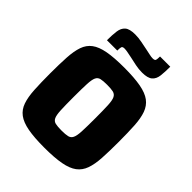

<svg xmlns="http://www.w3.org/2000/svg" viewBox="-248 -1044 1194 1194"><g transform="rotate(45 349.5 -447.0)"><path d="M349 8Q260 8 203.5 -2.5Q147 -13 115 -37Q83 -61 69 -101.5Q55 -142 51.5 -202Q48 -262 48 -344Q48 -426 51.5 -486Q55 -546 69 -586.5Q83 -627 115 -651Q147 -675 203.5 -685.5Q260 -696 349 -696Q437 -696 494 -685.5Q551 -675 583 -651Q615 -627 629.5 -586.5Q644 -546 647.5 -486Q651 -426 651 -344Q651 -262 647.5 -202Q644 -142 629.5 -101.5Q615 -61 583 -37Q551 -13 494 -2.5Q437 8 349 8ZM349 -143Q384 -143 403 -147.5Q422 -152 431 -170Q440 -188 442 -229Q444 -270 444 -344Q444 -418 442 -459Q440 -500 431 -518Q422 -536 403 -540.5Q384 -545 349 -545Q314 -545 295 -540.5Q276 -536 267.5 -518Q259 -500 257 -459Q255 -418 255 -344Q255 -270 257 -229Q259 -188 267.5 -170Q276 -152 295 -147.5Q314 -143 349 -143ZM152 -740Q152 -787 156.5 -820.5Q161 -854 181.5 -872Q202 -890 251 -890Q280 -890 310 -884Q340 -878 365 -873Q386 -869 403 -865Q420 -861 433 -861Q451 -861 454 -870Q457 -879 457 -902H547Q547 -855 543 -821.5Q539 -788 518 -770Q497 -752 449 -752Q419 -752 389.5 -758Q360 -764 334 -770Q313 -774 296 -777.5Q279 -781 266 -781Q249 -781 246 -772Q243 -763 243 -740Z"/></g></svg>

Font: Saira ExtraBold
Style: Regular
Weight: 800
Designer: Hector Gatti with collaboration of the Omnibus-Type team
Foundry: Omnibus-Type
Version: Version 1.100; ttfautohint (v1.8.3)